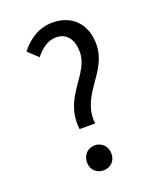

<svg xmlns="http://www.w3.org/2000/svg" viewBox="-143 -851 786 951"><g transform="rotate(-20 250.0 -375.5)"><path d="M195 -221H277C260 -378 417 -439 417 -589C417 -695 351 -763 249 -763C174 -763 120 -723 79 -672L131 -623C161 -662 199 -688 240 -688C299 -688 327 -642 327 -580C327 -460 174 -396 195 -221ZM238 12C273 12 302 -13 302 -53C302 -93 273 -120 238 -120C202 -120 173 -93 173 -53C173 -13 202 12 238 12Z"/></g></svg>

Font: Noto Sans Mono CJK HK
Style: Regular
Weight: 400
Designer: Ryoko NISHIZUKA 西塚涼子 (kana, bopomofo & ideographs); Paul D. Hunt (Latin, Greek & Cyrillic); Sandoll Communications 산돌커뮤니
Foundry: Adobe
Version: Version 2.004;hotconv 1.0.118;makeotfexe 2.5.65603